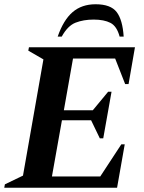

<svg xmlns="http://www.w3.org/2000/svg" viewBox="-34 -882 677 902"><path d="M-14 0 -11 -16 74 -57 170 -603 99 -644 102 -660H600L570 -487H554L507 -607H309L266 -364H402L474 -451H490L451 -232H435L394 -317H257L210 -53H437L536 -204H552L516 0ZM237 -710Q264 -788 307 -825Q350 -862 415 -862Q486 -862 514 -825.5Q542 -789 547 -710H528Q515 -759 485 -774.5Q455 -790 406 -790Q358 -790 321 -775.5Q284 -761 256 -710Z"/></svg>

Font: Spectral SC
Style: Bold Italic
Weight: 700
Italic angle: -10°
Designer: Jean-Baptiste Levee
Foundry: Production Type
Version: Version 2.001